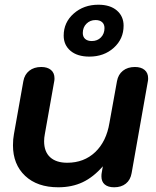

<svg xmlns="http://www.w3.org/2000/svg" viewBox="-20 -784 663 814"><path d="M35 -168Q35 -194 39 -215L79 -440Q84 -468 104 -484Q124 -500 155 -500Q181 -500 196 -487.5Q211 -475 211 -452Q211 -444 210 -440L170 -215Q167 -200 167 -185Q167 -141 192.5 -117.5Q218 -94 265 -94Q336 -94 383.5 -139Q431 -184 444 -263L476 -440Q481 -468 501 -484Q521 -500 552 -500Q578 -500 593 -487.5Q608 -475 608 -452Q608 -444 607 -440L538 -50Q533 -21 513.5 -5.5Q494 10 464 10Q438 10 424 -2Q410 -14 410 -36Q410 -45 411 -50L416 -79Q376 -33 330.5 -11.5Q285 10 227 10Q138 10 86.5 -38.5Q35 -87 35 -168ZM250 -633Q250 -689 292.5 -726.5Q335 -764 397 -764Q447 -764 475.5 -739.5Q504 -715 504 -675Q504 -619 462.5 -581.5Q421 -544 359 -544Q308 -544 279 -568.5Q250 -593 250 -633ZM423 -665Q423 -681 413 -690Q403 -699 385 -699Q362 -699 346.5 -683.5Q331 -668 331 -644Q331 -628 341 -619Q351 -610 369 -610Q393 -610 408 -625.5Q423 -641 423 -665Z"/></svg>

Font: Kodchasan
Style: Bold Italic
Weight: 700
Italic angle: -10°
Version: Version 1.000; ttfautohint (v1.6)